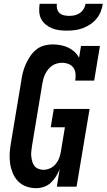

<svg xmlns="http://www.w3.org/2000/svg" viewBox="-20 -975 557 1003"><path d="M169 8Q142 8 117 -1Q92 -10 74.5 -28Q57 -46 47 -70Q37 -94 33 -120Q29 -146 30.5 -173Q32 -200 37 -228L91 -552Q94 -575 99.5 -596.5Q105 -618 114.5 -639.5Q124 -661 137.5 -681Q151 -701 169.5 -716Q188 -731 210.5 -737Q233 -743 255 -743Q277 -743 297.5 -739Q318 -735 336 -726.5Q354 -718 369 -704.5Q384 -691 393 -673L403 -735H502L472 -554H373Q376 -572 374.5 -589.5Q373 -607 364 -620.5Q355 -634 338.5 -640.5Q322 -647 305 -647Q292 -647 278 -643.5Q264 -640 252.5 -632Q241 -624 232 -613Q223 -602 216.5 -589Q210 -576 206.5 -563Q203 -550 201 -537L147 -212Q145 -198 143.5 -184Q142 -170 143.5 -157Q145 -144 148.5 -131Q152 -118 160 -108Q168 -98 180.5 -93Q193 -88 207 -88Q224 -88 241 -95.5Q258 -103 270 -117Q282 -131 288.5 -148Q295 -165 298 -183L319 -310H245L261 -406H448L380 0H277L292 -92Q284 -72 272.5 -53.5Q261 -35 245.5 -20.5Q230 -6 209.5 1Q189 8 169 8ZM329 -815Q309 -815 289 -817.5Q269 -820 251 -827.5Q233 -835 218 -847.5Q203 -860 194.5 -877Q186 -894 185 -914.5Q184 -935 187 -955H277Q275 -941 278.5 -928Q282 -915 291.5 -906.5Q301 -898 314.5 -895Q328 -892 342 -892Q356 -892 370 -895Q384 -898 396.5 -906.5Q409 -915 417 -928Q425 -941 427 -955H517Q514 -934 506 -914Q498 -894 484 -877Q470 -860 451 -847.5Q432 -835 411.5 -827.5Q391 -820 370.5 -817.5Q350 -815 329 -815Z"/></svg>

Font: Iosevka Gothic
Style: Bold Italic
Weight: 700
Italic angle: -9°
Monospace: yes
Designer: Belleve Invis
Foundry: Belleve Invis
Version: Version 15.5.1; ttfautohint (v1.8.4)